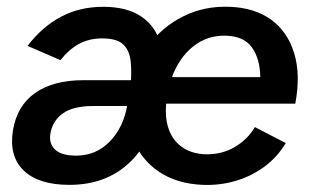

<svg xmlns="http://www.w3.org/2000/svg" viewBox="-20 -532 918 565"><path d="M354 -171 363 -261Q368 -313 365 -347.5Q362 -382 343.5 -400.5Q325 -419 281 -419Q242 -419 212 -402.5Q182 -386 158 -355L61 -397Q105 -454 160 -483Q215 -512 284 -512Q353 -512 395.5 -483.5Q438 -455 453.5 -401Q469 -347 456 -270L439 -171ZM184 12Q94 12 50 -30Q6 -72 18 -148Q30 -221 83.5 -258.5Q137 -296 225 -296H399L386 -220H254Q195 -220 164.5 -198Q134 -176 128 -137Q124 -108 143 -91Q162 -74 204 -74Q263 -74 303.5 -116Q344 -158 355 -225L445 -227Q427 -114 358.5 -51Q290 12 184 12ZM577 12Q501 9 448 -26.5Q395 -62 371.5 -123Q348 -184 361 -262Q374 -339 415.5 -396Q457 -453 519.5 -484Q582 -515 656 -512Q730 -509 778 -474Q826 -439 845.5 -376Q865 -313 849 -227H469Q465 -181 478 -148Q491 -115 519 -97Q547 -79 585 -78Q633 -77 671 -99.5Q709 -122 730 -158L821 -111Q795 -68 756 -40Q717 -12 671 1Q625 14 577 12ZM486 -305H746Q745 -360 721 -393Q697 -426 643 -427Q589 -428 548 -395Q507 -362 486 -305Z"/></svg>

Font: Figtree Light SemiBold
Style: Italic
Weight: 600
Italic angle: -9.5°
Version: Version 2.001;gftools[0.9.30]